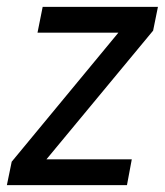

<svg xmlns="http://www.w3.org/2000/svg" viewBox="-28 -538 479 558"><path d="M-8 0 6 -68 316 -443H81L96 -518H431L417 -449L107 -75H355L341 0Z"/></svg>

Font: IBM Plex Sans Condensed Text
Style: Italic
Weight: 450
Width: 3
Italic angle: -11°
Designer: Mike Abbink, Paul van der Laan, Pieter van Rosmalen
Foundry: Bold Monday
Version: Version 1.1